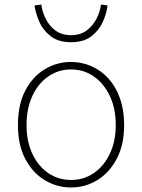

<svg xmlns="http://www.w3.org/2000/svg" viewBox="-20 -813 626 846"><path d="M293 13Q230 13 176.5 -19.5Q123 -52 91 -113.5Q59 -175 59 -262Q59 -351 91 -413Q123 -475 176.5 -507.5Q230 -540 293 -540Q340 -540 382.5 -521.5Q425 -503 457.5 -467.5Q490 -432 508.5 -380Q527 -328 527 -262Q527 -175 494.5 -113.5Q462 -52 409 -19.5Q356 13 293 13ZM293 -20Q349 -20 393.5 -50.5Q438 -81 464 -135.5Q490 -190 490 -262Q490 -335 464 -390Q438 -445 393.5 -476Q349 -507 293 -507Q237 -507 192.5 -476Q148 -445 122.5 -390Q97 -335 97 -262Q97 -190 122.5 -135.5Q148 -81 192.5 -50.5Q237 -20 293 -20ZM293 -627Q238 -627 204 -653Q170 -679 153.5 -716.5Q137 -754 132 -789L162 -793Q166 -761 181.5 -730Q197 -699 224.5 -678.5Q252 -658 293 -658Q334 -658 361.5 -678.5Q389 -699 405 -730Q421 -761 425 -793L454 -789Q450 -754 433 -716.5Q416 -679 382.5 -653Q349 -627 293 -627Z"/></svg>

Font: Noto Sans HK Thin
Style: Regular
Weight: 100
Designer: Ryoko NISHIZUKA 西塚涼子 (kana, bopomofo & ideographs); Paul D. Hunt (Latin, Greek & Cyrillic); Sandoll Communications 산돌커뮤니
Foundry: Adobe
Version: Version 2.004-H2;hotconv 1.0.118;makeotfexe 2.5.65603